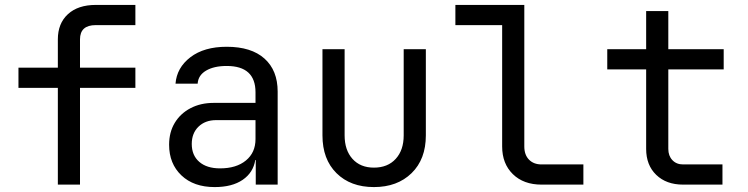

<svg xmlns="http://www.w3.org/2000/svg" viewBox="-20 -750 3040 780"><path d="M215 0V-393H55V-475H215V-590Q215 -655 256 -692.5Q297 -730 369 -730H530V-648H369Q305 -648 305 -590V-475H530V-393H305V0Z M852 10Q767 10 717 -37.5Q667 -85 667 -162Q667 -213 690 -251Q713 -289 754 -310.5Q795 -332 848 -332H1018V-375Q1018 -482 901 -482Q849 -482 817 -463Q785 -444 783 -410H693Q698 -475 753.5 -517.5Q809 -560 901 -560Q1001 -560 1054.5 -512Q1108 -464 1108 -378V0H1019V-100H1017Q1009 -49 966 -19.5Q923 10 852 10ZM874 -66Q940 -66 979 -98Q1018 -130 1018 -185V-262H858Q814 -262 786.5 -235.5Q759 -209 759 -165Q759 -119 789.5 -92.5Q820 -66 874 -66Z M1499 10Q1404 10 1347 -46.5Q1290 -103 1290 -200V-550H1380V-200Q1380 -140 1412 -104.5Q1444 -69 1499 -69Q1555 -69 1587.5 -104.5Q1620 -140 1620 -200V-550H1710V-200Q1710 -103 1652 -46.5Q1594 10 1499 10Z M2180 0Q2107 0 2063.5 -42.5Q2020 -85 2020 -155V-648H1830V-730H2110V-155Q2110 -121 2129 -101.5Q2148 -82 2180 -82H2350V0Z M2755 0Q2687 0 2646 -39.5Q2605 -79 2605 -145V-468H2447V-550H2605V-705H2695V-550H2920V-468H2695V-145Q2695 -117 2711.5 -99.5Q2728 -82 2755 -82H2915V0Z"/></svg>

Font: JetBrainsMonoNL NF
Style: Regular
Weight: 400
Designer: Philipp Nurullin, Konstantin Bulenkov
Foundry: JetBrains
Version: Version 2.304; ttfautohint (v1.8.4.7-5d5b);Nerd Fonts 3.2.1